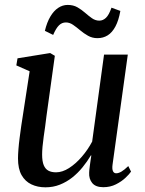

<svg xmlns="http://www.w3.org/2000/svg" viewBox="-20 -770 604 800"><path d="M169.5 10.5Q136.5 10.5 110.8 -1.8Q85 -14 70 -40.2Q55 -66.5 55 -110Q55 -125.5 56.8 -148Q58.5 -170.5 61.8 -195.8Q65 -221 68.5 -245.2Q72 -269.5 75 -287.5L103.5 -473L48 -497.5L53 -527L189 -549L208.5 -537.5L173.5 -285.5Q171.5 -265.5 168.2 -243.5Q165 -221.5 162 -200Q159 -178.5 157.2 -159.2Q155.5 -140 155.5 -126Q155.5 -98 162.2 -81.8Q169 -65.5 181.8 -58.8Q194.5 -52 213.5 -52Q240 -52 267.8 -69.8Q295.5 -87.5 320.8 -116.8Q346 -146 364 -180L413.5 -542.5H512.5L449 -84.5Q446.5 -66.5 450.5 -57.2Q454.5 -48 464 -48Q474 -48 486 -55Q498 -62 514.5 -78L526 -55Q519.5 -45 503.2 -29.5Q487 -14 463.2 -2Q439.5 10 410.5 10Q378.5 10 364.2 -7.5Q350 -25 351.5 -50.5Q351.5 -53.5 352.2 -61.8Q353 -70 354.5 -80.8Q356 -91.5 357.5 -102.8Q359 -114 360.5 -122L359 -123Q343.5 -97 324 -73Q304.5 -49 280.8 -30.2Q257 -11.5 229.2 -0.5Q201.5 10.5 169.5 10.5ZM167 -641.5Q175.5 -677 189.8 -701Q204 -725 222.5 -737.2Q241 -749.5 262 -749.5Q285.5 -749.5 302.8 -739.5Q320 -729.5 334.5 -716.8Q349 -704 363.2 -694Q377.5 -684 394 -684Q409 -684 421.5 -695.8Q434 -707.5 444.5 -738L481.5 -724.5Q474.5 -685 461 -659.8Q447.5 -634.5 428.8 -622.8Q410 -611 386 -611Q364.5 -611 346.8 -621Q329 -631 314 -643.8Q299 -656.5 284.5 -666.5Q270 -676.5 254.5 -676.5Q238 -676.5 225.8 -664.5Q213.5 -652.5 201.5 -624.5Z"/></svg>

Font: Merriweather 60pt
Style: Italic
Weight: 400
Italic angle: -7.8°
Version: Version 2.101